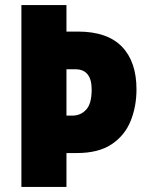

<svg xmlns="http://www.w3.org/2000/svg" viewBox="-20 -734 578 754"><path d="M516 -383Q516 -316 493 -259Q470 -202 418.5 -167.5Q367 -133 282 -133H241V0H64V-714H241V-610H286Q401 -610 458.5 -551Q516 -492 516 -383ZM264 -280Q297 -280 318.5 -303.5Q340 -327 340 -382Q340 -462 276 -462H241V-280Z"/></svg>

Font: Noto Sans Kannada Condensed Black
Style: Regular
Weight: 900
Width: 3
Designer: Jelle Bosma - Monotype Design Team
Foundry: Monotype Imaging Inc.
Version: Version 2.005; ttfautohint (v1.8.4.7-5d5b)